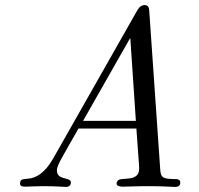

<svg xmlns="http://www.w3.org/2000/svg" viewBox="-20 -736 783 756"><path d="M59 -14C59 -4 65 -1 81 -1C95 -1 117 -3 150 -3C203 -3 230 0 239 0C255 0 260 -10 259 -19C257 -40 204 -25 204 -65C204 -86 226 -118 289 -230H517C523 -136 528 -89 528 -73C528 -15 455 -42 443 -24C440 -20 439 -16 439 -13C439 -5 448 -1 464 -1C482 -1 515 -3 567 -3C629 -3 649 0 670 0C686 0 690 -9 690 -17C690 -32 674 -31 663 -31C623 -32 613 -36 611 -67L568 -688C567 -700 568 -716 549 -716C531 -716 522 -698 517 -689L190 -113C121 8 59 -55 59 -14ZM307 -260 493 -587 515 -260Z"/></svg>

Font: CMU Serif
Style: Italic
Weight: 500
Italic angle: -14.04°
Version: Version 0.7.0